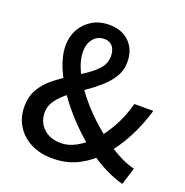

<svg xmlns="http://www.w3.org/2000/svg" viewBox="-135 -873 976 1011"><g transform="rotate(20 353.0 -368.0)"><path d="M265 14Q194 14 142 -13.5Q90 -41 62 -87.5Q34 -134 34 -193Q34 -249 58 -290.5Q82 -332 121 -363.5Q160 -395 203 -421.5Q246 -448 284.5 -474Q323 -500 347.5 -529Q372 -558 372 -597Q372 -617 365.5 -634Q359 -651 345 -661Q331 -671 309 -671Q272 -671 248.5 -643Q225 -615 225 -571Q225 -522 251 -466.5Q277 -411 320.5 -355.5Q364 -300 417 -250.5Q470 -201 524 -163Q568 -132 610 -111Q652 -90 688 -82L658 14Q611 2 559 -23.5Q507 -49 454 -88Q391 -135 332.5 -194.5Q274 -254 228 -318.5Q182 -383 155 -448Q128 -513 128 -570Q128 -620 150.5 -660.5Q173 -701 213.5 -725.5Q254 -750 308 -750Q381 -750 422.5 -707.5Q464 -665 464 -598Q464 -550 440.5 -512.5Q417 -475 381 -443.5Q345 -412 304 -384Q263 -356 227 -328Q191 -300 168 -269Q145 -238 145 -200Q145 -163 162.5 -135Q180 -107 210 -92Q240 -77 279 -77Q322 -77 363.5 -100Q405 -123 442 -159Q487 -207 520.5 -268Q554 -329 574 -403H680Q656 -320 617 -245Q578 -170 522 -106Q474 -53 410.5 -19.5Q347 14 265 14Z"/></g></svg>

Font: Noto Sans KR Medium
Style: Regular
Weight: 500
Designer: Ryoko NISHIZUKA  (kana, bopomofo & ideographs); Paul D. Hunt (Latin, Greek & Cyrillic); Sandoll Communications , Soo-you
Foundry: Adobe
Version: Version 2.004-H2;hotconv 1.0.118;makeotfexe 2.5.65603